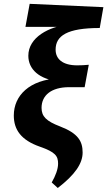

<svg xmlns="http://www.w3.org/2000/svg" viewBox="-20 -756 551 986"><path d="M276.7 209.4C365.9 140.8 404.3 83.3 404.3 27.3C404.3 -30.3 381.6 -71.1 287.9 -107C217.8 -133.8 193.4 -158.1 193.4 -202C193.4 -266.9 244.1 -308.3 334.7 -308.3H414.7L435.9 -423.4C413.9 -421.4 398.2 -420.4 376.7 -420.4C301.7 -420.4 265.6 -452.9 265.6 -501C265.6 -572.3 324.4 -612.2 492.2 -612.2L510.9 -719.2L132.4 -736.3L110.7 -618.1H339.5L337.7 -631.5C230.8 -619.8 125.5 -564.3 125.5 -469.6C125.5 -400.8 180.7 -348.3 283.3 -338.2V-354.1C130.6 -346.5 50.9 -264.8 50.9 -163C50.9 -89.4 88.9 -36.3 184.3 -2.9C265.1 25.1 278.3 45.5 278.3 84.7C278.3 112.3 265.1 147.2 245.6 181L276.7 209.4Z"/></svg>

Font: Source Serif Variable
Style: Italic
Weight: 389
Italic angle: -12°
Designer: Frank Grießhammer
Foundry: Adobe Systems Incorporated
Version: Version 3.001;hotconv 1.0.111;makeotfexe 2.5.65597